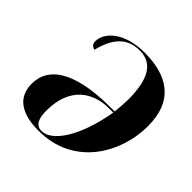

<svg xmlns="http://www.w3.org/2000/svg" viewBox="-183 -900 1084 1084"><g transform="rotate(45 358.5 -358.0)"><path d="M267 10C554 11 687 -236 687 -445C687 -651 561 -726 379 -726C222 -726 137 -647 137 -573C137 -553 151 -539 168 -537C198 -657 255 -715 352 -715C457 -715 501 -632 502 -475C502 -447 499 -404 495 -371H461C232 -371 53 -313 53 -150C53 -40 135 10 267 10ZM281 -1C239 -1 219 -33 219 -102C219 -291 335 -361 459 -361H494C456 -139 366 -1 281 -1Z"/></g></svg>

Font: Noto Serif Display ExtraBold
Style: Italic
Weight: 800
Italic angle: -12°
Designer: Monotype Design Team
Foundry: Monotype Imaging Inc.
Version: Version 2.009